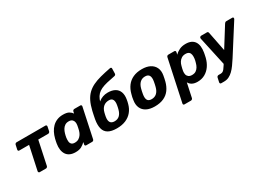

<svg xmlns="http://www.w3.org/2000/svg" viewBox="-27 -1618 3622 2665"><g transform="rotate(-30 1784.0 -286.0)"><path d="M166 0Q155 0 149.5 -7Q144 -14 145 -25L226 -402H69Q58 -402 53 -409Q48 -416 50 -427L65 -495Q67 -506 75 -513Q83 -520 94 -520H555Q566 -520 571.5 -513Q577 -506 575 -495L561 -427Q559 -416 550 -409Q541 -402 531 -402H373L293 -25Q291 -14 282.5 -7Q274 0 264 0Z M736 10Q686 10 649.5 -6.5Q613 -23 592 -54.5Q571 -86 564.5 -129.5Q558 -173 567 -226Q570 -245 573.5 -260.5Q577 -276 581 -294Q594 -346 616 -389Q638 -432 670 -463.5Q702 -495 744.5 -512.5Q787 -530 840 -530Q902 -530 934 -511.5Q966 -493 984 -466L990 -495Q992 -506 1000.5 -513Q1009 -520 1019 -520H1114Q1125 -520 1130.5 -513Q1136 -506 1134 -495L1034 -25Q1032 -14 1024 -7Q1016 0 1005 0H910Q899 0 893.5 -7Q888 -14 890 -25L897 -59Q867 -29 831 -9.5Q795 10 736 10ZM793 -110Q831 -110 857.5 -127Q884 -144 900.5 -170Q917 -196 925 -226Q930 -245 934 -264Q938 -283 941 -301Q946 -329 941 -353.5Q936 -378 917.5 -394Q899 -410 863 -410Q828 -410 803 -393.5Q778 -377 762 -350Q746 -323 737 -291Q733 -276 729 -260Q725 -244 723 -229Q719 -197 721.5 -170Q724 -143 741 -126.5Q758 -110 793 -110Z M1398 10Q1311 10 1261.5 -19Q1212 -48 1197 -106.5Q1182 -165 1197 -252Q1202 -281 1209 -312Q1216 -343 1222 -372Q1242 -456 1270.5 -514Q1299 -572 1340 -612Q1381 -652 1436.5 -679Q1492 -706 1564.5 -725Q1637 -744 1730 -762Q1740 -764 1747.5 -759Q1755 -754 1754 -743L1752 -665Q1752 -654 1745.5 -646Q1739 -638 1728 -636Q1653 -622 1597 -608.5Q1541 -595 1501.5 -576.5Q1462 -558 1435.5 -530.5Q1409 -503 1391.5 -461Q1374 -419 1362 -358L1343 -381Q1357 -411 1385.5 -434.5Q1414 -458 1451.5 -471.5Q1489 -485 1531 -485Q1601 -485 1645.5 -460Q1690 -435 1708 -387Q1726 -339 1715 -272Q1713 -255 1708.5 -236.5Q1704 -218 1700 -203Q1683 -139 1643 -90.5Q1603 -42 1541.5 -16Q1480 10 1398 10ZM1419 -91Q1468 -91 1499.5 -120.5Q1531 -150 1546 -208Q1549 -219 1553 -236.5Q1557 -254 1559 -268Q1569 -324 1553 -354Q1537 -384 1494 -384Q1440 -384 1405 -354Q1370 -324 1356 -268Q1352 -254 1348.5 -236.5Q1345 -219 1343 -208Q1333 -150 1352 -120.5Q1371 -91 1419 -91Z M2006 10Q1928 10 1875.5 -17.5Q1823 -45 1801 -96Q1779 -147 1790 -215Q1792 -235 1797.5 -260.5Q1803 -286 1809 -305Q1827 -374 1865 -424.5Q1903 -475 1963 -502.5Q2023 -530 2105 -530Q2182 -530 2234.5 -502.5Q2287 -475 2310.5 -424.5Q2334 -374 2322 -305Q2319 -286 2313.5 -260.5Q2308 -235 2303 -215Q2285 -147 2248 -96Q2211 -45 2151 -17.5Q2091 10 2006 10ZM2018 -100Q2068 -100 2101 -130.5Q2134 -161 2149 -220Q2153 -235 2158.5 -260Q2164 -285 2166 -300Q2176 -358 2159 -389Q2142 -420 2093 -420Q2044 -420 2011 -389Q1978 -358 1963 -300Q1959 -285 1953.5 -260Q1948 -235 1946 -220Q1936 -161 1952.5 -130.5Q1969 -100 2018 -100Z M2375 190Q2364 190 2359 183Q2354 176 2356 165L2497 -495Q2499 -506 2507 -513Q2515 -520 2526 -520H2621Q2632 -520 2637.5 -513Q2643 -506 2641 -495L2633 -457Q2663 -489 2706 -509.5Q2749 -530 2806 -530Q2858 -530 2893 -513.5Q2928 -497 2948 -466.5Q2968 -436 2973 -393Q2978 -350 2969 -296Q2966 -277 2962 -260Q2958 -243 2954 -223Q2937 -155 2901 -102.5Q2865 -50 2812 -20Q2759 10 2691 10Q2640 10 2606 -8.5Q2572 -27 2556 -59L2508 165Q2506 176 2497 183Q2488 190 2478 190ZM2671 -110Q2710 -110 2734.5 -126.5Q2759 -143 2775 -170Q2791 -197 2799 -229Q2804 -244 2807.5 -260Q2811 -276 2813 -291Q2817 -323 2813 -350Q2809 -377 2791 -393.5Q2773 -410 2735 -410Q2698 -410 2671.5 -393Q2645 -376 2629 -350Q2613 -324 2606 -294Q2601 -276 2596.5 -257Q2592 -238 2589 -219Q2585 -191 2590.5 -166.5Q2596 -142 2616 -126Q2636 -110 2671 -110Z M2963 191Q2953 191 2947.5 183.5Q2942 176 2944 166L2959 97Q2961 87 2969.5 80Q2978 73 2989 73H3021Q3041 73 3055 65.5Q3069 58 3082.5 41Q3096 24 3115 -6L3424 -500Q3430 -509 3437 -514.5Q3444 -520 3457 -520H3551Q3560 -520 3564.5 -514.5Q3569 -509 3568 -501Q3568 -494 3562 -485L3272 -29Q3242 17 3213.5 57Q3185 97 3154 127Q3123 157 3088 174Q3053 191 3010 191ZM3130 -12 3027 -485Q3024 -499 3029 -506Q3032 -512 3038.5 -516Q3045 -520 3053 -520H3144Q3156 -520 3161 -513.5Q3166 -507 3167 -500L3241 -126Z"/></g></svg>

Font: Rubik SemiBold
Style: Italic
Weight: 600
Italic angle: -12°
Designer: Hubert and Fischer
Foundry: Hubert and Fischer
Version: Version 2.300;gftools[0.9.30]